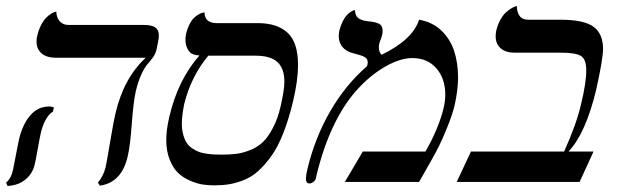

<svg xmlns="http://www.w3.org/2000/svg" viewBox="-41 -598 2036 631"><path d="M404.8 -295.9Q397.5 -262.7 392.1 -190.4Q386.7 -118.2 378.9 -85Q359.4 2 287.1 12.2L280.8 2Q298.8 -19 306.2 -48.8Q310.1 -66.9 321.3 -133.8Q332.5 -199.7 337.9 -223.1Q365.2 -341.3 438 -408.2H143.1Q112.3 -408.2 95.7 -422.6Q79.1 -437 79.1 -460.9Q79.1 -473.1 81.1 -479Q85.9 -500 94.2 -515.9Q102.5 -531.7 110.8 -539.8Q119.1 -547.9 126.7 -552.7Q134.3 -557.6 139.2 -558.6L144 -560.1Q144 -542 154.5 -529.1Q165 -516.1 183.1 -516.1H429.2Q458 -516.1 469.5 -507.8Q481 -499.5 481 -481.9Q481 -471.2 478 -458L473.1 -434.1Q470.2 -421.4 461.7 -409.4Q453.1 -397.5 444.1 -387.7Q435.1 -377.9 423.8 -354Q412.6 -330.1 404.8 -295.9ZM92.8 -159.2Q90.3 -149.4 83 -108.4Q75.7 -67.4 73.2 -58.1Q66.4 -27.8 43 -8.3Q19.5 11.2 -16.1 13.2L-21 2Q-3.9 -11.7 2 -41L11.7 -90.8L21 -138.2Q33.2 -189.9 58.6 -219Q84 -248 120.1 -248Q130.9 -248 136.2 -244.1L132.8 -231Q119.6 -223.6 108.9 -203.9Q98.1 -184.1 92.8 -159.2Z M662.6 11.2Q643.1 11.2 624.5 8.3Q606 5.4 583.3 -4.4Q560.5 -14.2 544.2 -29.8Q527.8 -45.4 516.6 -73.5Q505.4 -101.6 505.4 -138.2Q505.4 -171.4 515.6 -214.8Q543.9 -335.9 614.7 -416Q589.4 -416 578.9 -431.4Q568.4 -446.8 568.4 -467.8Q568.4 -476.1 570.3 -485.8Q574.7 -504.9 582.5 -519.5Q590.3 -534.2 598.4 -541Q606.4 -547.9 614 -551.8Q621.6 -555.7 626.5 -556.6L631.3 -557.1Q631.3 -522 672.4 -522H806.6Q870.1 -522 904.3 -490.2Q938.5 -458.5 938.5 -383.8Q938.5 -335 922.4 -266.1Q908.2 -206.5 890.1 -160.6Q872.1 -114.7 850.8 -85.2Q829.6 -55.7 807.6 -35.9Q785.6 -16.1 760 -6.1Q734.4 3.9 711.9 7.6Q689.5 11.2 662.6 11.2ZM798.3 -415H643.6Q587.4 -347.7 564.5 -256.8Q556.6 -216.8 556.6 -191.9Q556.6 -171.4 561.3 -155Q565.9 -138.7 572.8 -128.2Q579.6 -117.7 591.3 -110.1Q603 -102.5 613.3 -98.6Q623.5 -94.7 638.4 -92.8Q653.3 -90.8 663.3 -90.3Q673.3 -89.8 688.5 -89.8Q716.8 -89.8 738 -92.8Q759.3 -95.7 783 -105.5Q806.6 -115.2 824 -132.1Q841.3 -148.9 856.4 -178.7Q872.1 -208 881.3 -249Q893.6 -302.7 893.6 -329.1Q893.6 -372.6 871.1 -393.8Q848.6 -415 798.3 -415Z M1336.4 -533.2Q1379.4 -525.9 1408.7 -498.3Q1438 -470.7 1451.2 -431.4Q1464.4 -392.1 1464.4 -342.8Q1464.4 -302.7 1453.1 -252Q1445.8 -221.7 1430.2 -182.9Q1414.6 -144 1403.3 -121.3Q1392.1 -98.6 1383.3 -83L1336.4 0H1092.3L1151.4 -100.1H1357.4Q1400.4 -175.8 1416.5 -241.2Q1422.4 -265.6 1422.4 -287.1Q1422.4 -339.8 1393.1 -373.5Q1363.8 -407.2 1313.5 -407.2Q1274.4 -407.2 1224.6 -378.9Q1174.8 -350.1 1131.3 -301.8Q1040 -199.2 996.1 -8.8Q995.1 -4.9 988.8 0Q982.4 4.9 976.1 4.9Q964.4 4.9 964.4 -11.2Q964.4 -21.5 969.2 -42Q993.7 -144.5 1043.9 -231.7Q1094.2 -318.8 1165.5 -380.9Q1167.5 -388.7 1167.5 -393.1Q1167.5 -404.8 1157.2 -410.6Q1147 -416.5 1120.1 -422.9Q1096.7 -428.7 1084.5 -443.6Q1072.3 -458.5 1072.3 -479Q1072.3 -485.4 1074.2 -497.1Q1078.6 -514.6 1085.4 -528.1Q1092.3 -541.5 1098.9 -548.3Q1105.5 -555.2 1111.6 -559.1Q1117.7 -563 1121.6 -564L1125.5 -564.9Q1126 -554.2 1129.9 -546.6Q1133.8 -539.1 1141.4 -535.4Q1148.9 -531.7 1155.3 -530.3Q1161.6 -528.8 1170.4 -527.8Q1181.2 -526.9 1187.3 -525.6Q1193.4 -524.4 1201.2 -521.5Q1209 -518.6 1212.6 -512.5Q1216.3 -506.3 1216.3 -497.1Q1216.3 -488.8 1215.3 -484.9Q1213.4 -476.1 1210 -467.8Q1206.5 -459.5 1205.1 -453.1Q1204.1 -450.2 1204.1 -442.9Q1204.1 -425.8 1213.4 -418Q1315.4 -467.8 1336.4 -533.2Z M1800.8 -533.2Q1878.4 -533.2 1909.7 -510Q1940.9 -486.8 1940.9 -438Q1940.9 -403.8 1918 -301.8Q1883.8 -159.7 1827.6 -100.1H1909.7L1863.8 0H1460L1506.8 -100.1H1813Q1853.5 -189.5 1868.7 -255.9Q1885.7 -325.7 1885.7 -366.2Q1885.7 -403.8 1867.9 -414.3Q1850.1 -424.8 1804.7 -424.8H1650.9Q1620.6 -424.8 1604.2 -439.5Q1587.9 -454.1 1587.9 -479Q1587.9 -485.4 1589.8 -497.1Q1594.7 -517.1 1603.5 -533Q1612.3 -548.8 1621.3 -556.9Q1630.4 -564.9 1638.7 -570.1Q1647 -575.2 1652.3 -576.7L1657.7 -578.1Q1657.7 -558.6 1666.5 -545.9Q1675.3 -533.2 1694.8 -533.2Z"/></svg>

Font: Linux Libertine G
Style: Italic
Weight: 400
Italic angle: -12°
Designer: Philipp H. Poll
Foundry: Philipp H. Poll
Version: Version 5.1.3